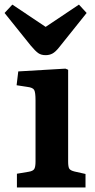

<svg xmlns="http://www.w3.org/2000/svg" viewBox="-42 -822 415 842"><path d="M158.2 -580.1Q138.7 -580.1 126 -588.9Q113.3 -597.7 92.8 -622.1L-22 -765.1L12.2 -801.8L158.2 -704.1L304.2 -801.8L337.9 -765.1L216.8 -613.8Q201.2 -594.2 188 -587.2Q174.8 -580.1 158.2 -580.1ZM32.2 0V-60.1L84 -68.8Q102.5 -71.8 108.2 -80.8Q113.8 -89.8 113.8 -113.8V-381.8Q113.8 -417 107.9 -427.5Q102.1 -438 78.1 -440.9L30.8 -448.2L38.1 -508.8L245.1 -521L256.8 -516.1V-113.8Q256.8 -89.8 262 -82Q267.1 -74.2 285.2 -69.8L333 -59.1V0Z"/></svg>

Font: Literata Book
Style: Bold
Weight: 700
Designer: Latin by Veronika Burian and Jose Scaglione. Greek by Irene Vlachou. Cyrillic by Vera Evstafieva
Foundry: TypeTogether
Version: Version 2.003;PS 002.003;hotconv 1.0.88;makeotf.lib2.5.64775